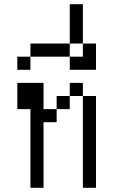

<svg xmlns="http://www.w3.org/2000/svg" viewBox="-20 -895 540 915"><path d="M125 -375Q125 -375 125 0H187.5V-312.5H250V-375H187.5Q187.5 -375 187.5 -500H62.5Q62.5 -500 62.5 -375ZM375 -437.5V0H437.5V-437.5ZM250 -375H312.5V-437.5H250ZM312.5 -437.5H375V-500H312.5Z M125 -625H62.5V-562.5H125ZM125 -625H312.5V-562.5H437.5Q437.5 -562.5 437.5 -687.5H375V-625H312.5V-687.5H125Z M312.5 -875V-687.5H375V-875Z"/></svg>

Font: BFUnifontExMono
Style: Regular
Weight: 500
Version: Version 15.0.06